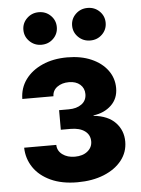

<svg xmlns="http://www.w3.org/2000/svg" viewBox="-54 -800 622 849"><g transform="rotate(-5 257.0 -375.0)"><path d="M255.4 7.3Q186.5 7.3 137 -15.6Q87.4 -38.6 61 -77.9Q34.7 -117.2 33.7 -165.5H176.3Q176.8 -139.2 198.7 -122.8Q220.7 -106.4 253.9 -106.4Q289.1 -106.4 310.3 -123.8Q331.5 -141.1 331.5 -167.5Q331.5 -196.8 308.6 -213.6Q285.6 -230.5 245.1 -230.5H202.1V-317.4H245.1Q280.3 -317.4 302.2 -333.5Q324.2 -349.6 324.2 -378.4Q324.2 -404.3 305.7 -420.7Q287.1 -437 255.9 -437Q225.1 -437 204.1 -421.9Q183.1 -406.7 182.6 -380.9H44.4Q44.9 -429.2 72 -466.6Q99.1 -503.9 147.2 -525.4Q195.3 -546.9 257.8 -546.9Q318.8 -546.9 364.7 -526.9Q410.6 -506.8 436.3 -471.9Q461.9 -437 461.9 -393.1Q461.9 -346.2 430.7 -316.7Q399.4 -287.1 351.6 -281.2V-279.3Q416 -272.5 448.7 -237.8Q481.4 -203.1 481.4 -153.8Q481.4 -106.9 452.9 -70.6Q424.3 -34.2 373.3 -13.4Q322.3 7.3 255.4 7.3ZM366.7 -612.3Q335.4 -612.3 313.7 -633.5Q292 -654.8 292 -684.6Q292 -714.8 313.7 -735.8Q335.4 -756.8 366.7 -756.8Q397.9 -756.8 419.4 -735.8Q440.9 -714.8 440.9 -684.6Q440.9 -654.3 419.4 -633.3Q397.9 -612.3 366.7 -612.3ZM149.9 -612.3Q119.1 -612.3 97.4 -633.5Q75.7 -654.8 75.7 -684.6Q75.7 -714.8 97.4 -735.8Q119.1 -756.8 149.9 -756.8Q181.2 -756.8 202.6 -735.8Q224.1 -714.8 224.1 -684.6Q224.1 -654.3 202.6 -633.3Q181.2 -612.3 149.9 -612.3Z"/></g></svg>

Font: Inter 18pt
Style: Bold
Weight: 700
Designer: Rasmus Andersson
Foundry: rsms
Version: Version 4.001;git-66647c0bb